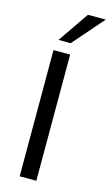

<svg xmlns="http://www.w3.org/2000/svg" viewBox="-140 -986 596 1036"><g transform="rotate(15 157.5 -468.5)"><path d="M85 0V-705H178V0ZM97 -765 215 -937H315L165 -765Z"/></g></svg>

Font: Nunito Sans Medium
Style: Regular
Weight: 500
Designer: Vernon Adams
Foundry: Vernon Adams
Version: Version 3.101; ttfautohint (v1.8.4.7-5d5b);gftools[0.9.27]